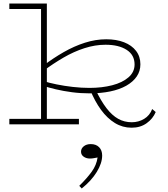

<svg xmlns="http://www.w3.org/2000/svg" viewBox="-20 -706 954 1090"><path d="M489 -176Q437 -176 388 -182.5Q339 -189 297 -199Q255 -209 224 -219L226 -246Q257 -236 301 -227Q345 -218 393.5 -212.5Q442 -207 488 -207Q559 -207 617 -222Q675 -237 709.5 -267Q744 -297 744 -340Q744 -394 699 -423Q654 -452 579 -452Q520 -452 459.5 -432.5Q399 -413 340.5 -379Q282 -345 227 -304V-334Q282 -376 341.5 -410Q401 -444 462 -463.5Q523 -483 583 -483Q641 -483 684.5 -466Q728 -449 752.5 -417Q777 -385 777 -341Q777 -302 756 -271.5Q735 -241 697 -219.5Q659 -198 606 -187Q553 -176 489 -176ZM33 0V-31H428V0ZM213 0V-686H246V0ZM33 -655V-686H246V-655ZM727 19Q676 19 632.5 -7.5Q589 -34 553.5 -82.5Q518 -131 491 -198H522Q553 -133 584.5 -92Q616 -51 651 -31.5Q686 -12 728 -12Q766 -12 798 -31Q830 -50 844 -87L864 -70Q848 -32 812.5 -6.5Q777 19 727 19ZM560 177Q560 220 529.5 270Q499 320 444 364L430 349Q473 307 500.5 269Q528 231 534 188Q522 190 512.5 192Q503 194 490 194Q470 194 455 183.5Q440 173 440 155Q440 137 455.5 124.5Q471 112 495 112Q525 112 542.5 129.5Q560 147 560 177Z"/></svg>

Font: BioRhyme SemiExpanded ExtraLight
Style: Regular
Weight: 250
Width: 6
Designer: Aoife Mooney
Foundry: Aoife Mooney Type
Version: Version 1.600;gftools[0.9.33]